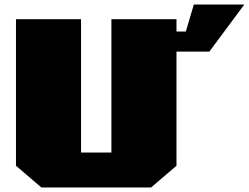

<svg xmlns="http://www.w3.org/2000/svg" viewBox="-20 -821 1090 841"><path d="M161 0 50 -95V-737H335V-153H468V-737H753V-683H794L829 -801H1050L897 -595H753V-95L642 0Z"/></svg>

Font: Tomorrow ExtraBold
Style: Regular
Weight: 800
Designer: Tony de Marco, Monica Rizzolli
Foundry: Just in Type
Version: Version 2.002